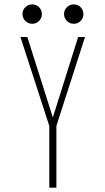

<svg xmlns="http://www.w3.org/2000/svg" viewBox="-20 -872 490 892"><path d="M343 -700H375L242 -287L226 -328ZM107 -700 225 -328 209 -287 75 -700ZM209 0V-328H242V0ZM129.5 -761.5Q111 -761.5 97.8 -774.8Q84.5 -788 84.5 -806.5Q84.5 -825.5 97.8 -838.5Q111 -851.5 129.5 -851.5Q148.5 -851.5 161.5 -838.5Q174.5 -825.5 174.5 -806.5Q174.5 -788 161.5 -774.8Q148.5 -761.5 129.5 -761.5ZM322.5 -761.5Q304 -761.5 290.8 -774.8Q277.5 -788 277.5 -806.5Q277.5 -825.5 290.8 -838.5Q304 -851.5 322.5 -851.5Q341.5 -851.5 354.5 -838.5Q367.5 -825.5 367.5 -806.5Q367.5 -788 354.5 -774.8Q341.5 -761.5 322.5 -761.5Z"/></svg>

Font: League Mono Thin Condensed
Style: Regular
Weight: 100
Width: 1
Designer: Tyler Finck
Foundry: The League of Moveable Type / Tyler Finck
Version: Version 2.300;RELEASE